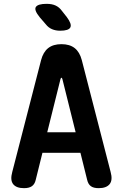

<svg xmlns="http://www.w3.org/2000/svg" viewBox="-20 -970 640 1000"><path d="M226 -281H374L305 -558Q303 -565 300 -565Q297 -565 295 -558ZM434 -33 399 -174H201L166 -33Q161 -11 146.5 -0.5Q132 10 105 10Q65 10 48.5 -11Q32 -32 44 -75L194 -657Q205 -699 231 -719.5Q257 -740 300 -740Q343 -740 369 -719.5Q395 -699 406 -657L556 -75Q568 -32 551 -11Q534 10 494 10Q467 10 453 -0.5Q439 -11 434 -33ZM293 -810Q270 -810 251 -818Q232 -826 218 -844L187 -880Q156 -918 167 -934Q178 -950 223 -950Q251 -950 270 -941Q289 -932 302 -914L328 -881Q355 -845 346.5 -827.5Q338 -810 293 -810Z"/></svg>

Font: Maple Mono Normal NL
Style: Bold
Weight: 700
Monospace: yes
Designer: subframe7536
Version: Version 7.000